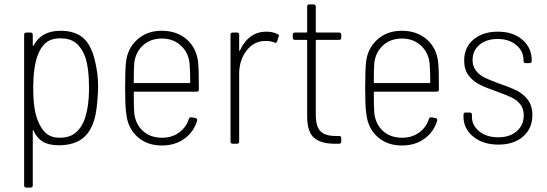

<svg xmlns="http://www.w3.org/2000/svg" viewBox="-20 -649 2471 867"><path d="M423 -260Q423 -234 420 -197.5Q417 -161 412 -134Q397 -60 356 -26.5Q315 7 246 7Q200 7 173 -9.5Q146 -26 132 -58Q131 -61 129.5 -61Q128 -61 128 -58V188Q128 198 118 198H99Q89 198 89 188V-492Q89 -502 99 -502H118Q128 -502 128 -492V-445Q128 -442 129.5 -442Q131 -442 132 -444Q167 -510 253 -510Q316 -510 353 -480Q390 -450 408 -378Q423 -317 423 -260ZM382 -251Q382 -343 364 -394Q348 -435 322 -455.5Q296 -476 252 -476Q212 -476 187.5 -456Q163 -436 149 -396Q130 -342 130 -251Q130 -154 151 -104Q166 -66 189 -46.5Q212 -27 250 -27Q290 -27 316 -45.5Q342 -64 358 -100Q382 -159 382 -251Z M833 -112Q836 -121 845 -119L863 -116Q868 -115 869.5 -111.5Q871 -108 870 -104Q855 -53 812.5 -22.5Q770 8 711 8Q645 8 602 -30Q559 -68 551 -129Q547 -154 546 -186Q545 -218 545 -251Q545 -335 549 -369Q556 -431 600 -470.5Q644 -510 710 -510Q780 -510 824.5 -470Q869 -430 875 -364Q878 -332 878 -245Q878 -235 868 -235H588Q584 -235 584 -231Q584 -165 586 -141Q591 -89 625 -58Q659 -27 712 -27Q756 -27 788.5 -50.5Q821 -74 833 -112ZM586 -362Q584 -338 584 -278Q584 -274 588 -274H835Q839 -274 839 -278Q839 -328 836 -362Q831 -412 796.5 -443.5Q762 -475 711 -475Q659 -475 625 -443.5Q591 -412 586 -362Z M1231 -496 1235 -494Q1241 -490 1239 -484L1237 -480L1232 -463Q1229 -453 1219 -457Q1201 -465 1176 -464Q1126 -463 1093 -420Q1060 -377 1060 -315V-10Q1060 0 1050 0H1031Q1021 0 1021 -10V-492Q1021 -502 1031 -502H1050Q1060 -502 1060 -492V-423Q1060 -420 1061.5 -419.5Q1063 -419 1064 -422Q1082 -462 1112 -484Q1142 -506 1183 -506Q1211 -506 1231 -496Z M1511 -469H1410Q1406 -469 1406 -465V-131Q1406 -77 1427.5 -56Q1449 -35 1495 -35H1511Q1521 -35 1521 -25V-10Q1521 0 1511 0H1490Q1430 0 1398.5 -26.5Q1367 -53 1367 -124V-465Q1367 -469 1363 -469H1312Q1302 -469 1302 -479V-492Q1302 -502 1312 -502H1363Q1367 -502 1367 -506V-619Q1367 -629 1377 -629H1396Q1406 -629 1406 -619V-506Q1406 -502 1410 -502H1511Q1521 -502 1521 -492V-479Q1521 -469 1511 -469Z M1917 -112Q1920 -121 1929 -119L1947 -116Q1952 -115 1953.5 -111.5Q1955 -108 1954 -104Q1939 -53 1896.5 -22.5Q1854 8 1795 8Q1729 8 1686 -30Q1643 -68 1635 -129Q1631 -154 1630 -186Q1629 -218 1629 -251Q1629 -335 1633 -369Q1640 -431 1684 -470.5Q1728 -510 1794 -510Q1864 -510 1908.5 -470Q1953 -430 1959 -364Q1962 -332 1962 -245Q1962 -235 1952 -235H1672Q1668 -235 1668 -231Q1668 -165 1670 -141Q1675 -89 1709 -58Q1743 -27 1796 -27Q1840 -27 1872.5 -50.5Q1905 -74 1917 -112ZM1670 -362Q1668 -338 1668 -278Q1668 -274 1672 -274H1919Q1923 -274 1923 -278Q1923 -328 1920 -362Q1915 -412 1880.5 -443.5Q1846 -475 1795 -475Q1743 -475 1709 -443.5Q1675 -412 1670 -362Z M2073 -122V-131Q2073 -141 2083 -141H2101Q2111 -141 2111 -131V-122Q2111 -83 2144 -56Q2177 -29 2230 -29Q2282 -29 2313.5 -56.5Q2345 -84 2345 -128Q2345 -159 2328.5 -179Q2312 -199 2288 -210Q2264 -221 2220 -237Q2173 -253 2144 -268Q2115 -283 2095.5 -309Q2076 -335 2076 -376Q2076 -435 2118 -470.5Q2160 -506 2228 -506Q2297 -506 2339 -469.5Q2381 -433 2381 -377V-374Q2381 -364 2371 -364H2354Q2344 -364 2344 -374V-377Q2344 -418 2311.5 -445.5Q2279 -473 2227 -473Q2176 -473 2145 -446.5Q2114 -420 2114 -378Q2114 -349 2129.5 -329.5Q2145 -310 2168.5 -298.5Q2192 -287 2233 -272Q2283 -255 2312.5 -240.5Q2342 -226 2363 -199Q2384 -172 2384 -129Q2384 -69 2342 -32.5Q2300 4 2231 4Q2161 4 2117 -32Q2073 -68 2073 -122Z"/></svg>

Font: Barlow Semi Condensed ExLight
Style: Regular
Weight: 275
Width: 4
Designer: Jeremy Tribby
Foundry: Tribby Type
Version: Version 1.408